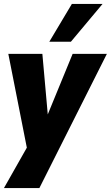

<svg xmlns="http://www.w3.org/2000/svg" viewBox="-20 -770 560 970"><path d="M0 180 119 -30 126 29 22 -498H194L224 -162H209L347 -498H520L179 180ZM229 -559 343 -750H498L338 -559Z"/></svg>

Font: Nunito Sans 10pt Condensed Black
Style: Italic
Weight: 900
Width: 3
Italic angle: -9°
Designer: Vernon Adams
Foundry: Vernon Adams
Version: Version 3.101;gftools[0.9.27]